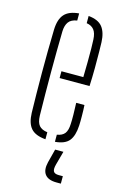

<svg xmlns="http://www.w3.org/2000/svg" viewBox="-121 -659 572 899"><g transform="rotate(15 164.5 -209.0)"><path d="M52.5 -98Q51.5 -141 50.8 -190Q50 -239 50 -291.2Q50 -343.5 50.5 -396.8Q51 -450 52.5 -501Q54 -551.5 76 -576.2Q98 -601 146.5 -605V-570.5Q117.5 -566 105.5 -549.2Q93.5 -532.5 92.5 -504Q91.5 -458 91 -408Q90.5 -358 90.5 -305.8Q90.5 -253.5 91 -200.5Q91.5 -147.5 92.5 -95Q93.5 -62.5 106.2 -47.5Q119 -32.5 146.5 -29V5Q97 1 75.5 -23.5Q54 -48 52.5 -98ZM192.5 5V-29.5Q218 -33.5 229.8 -48.5Q241.5 -63.5 242.5 -95Q243.5 -110 243.2 -139.8Q243 -169.5 241.5 -197H281.5Q283 -174 283.2 -144Q283.5 -114 282.5 -98Q280 -48 260.2 -23.5Q240.5 1 192.5 5ZM136.5 -289V-322H242.5Q243.5 -357.5 243.8 -394.8Q244 -432 243.8 -461.8Q243.5 -491.5 242.5 -504Q241 -535.5 228.5 -551Q216 -566.5 192.5 -570V-605Q240 -600.5 260.2 -575Q280.5 -549.5 282.5 -502Q283 -491 283.5 -456.2Q284 -421.5 283.8 -376.2Q283.5 -331 281.5 -289ZM270 187H249Q208.5 187 192.5 166Q176.5 145 186 106L203 40H243L225 106Q218.5 130 224.2 140.5Q230 151 250 151H270Z"/></g></svg>

Font: Big Shoulders Stencil Text Thin
Style: Regular
Weight: 100
Designer: Patric King
Foundry: XO Type Co
Version: Version 2.001